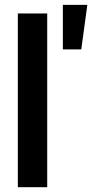

<svg xmlns="http://www.w3.org/2000/svg" viewBox="-20 -784 388 804"><path d="M177.7 -727.5V0H54.7V-727.5ZM243.2 -577.1V-763.7H345.7L320.3 -577.1Z"/></svg>

Font: Inter Display SemiBold
Style: Regular
Weight: 600
Designer: Rasmus Andersson
Foundry: rsms
Version: Version 4.001;git-9221beed3